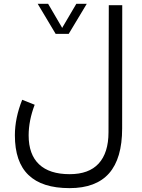

<svg xmlns="http://www.w3.org/2000/svg" viewBox="-20 -710 734 992"><path d="M267.5 -535H335L428.2 -690.2H374.3L304.3 -571.3L301.3 -565.7L298.2 -571.3L228.7 -690.2H174.8ZM159.2 -168.8 94.7 -194.5C69.5 -131.5 56.9 -70.5 56.9 -11.1C56.9 80.6 80.1 149.1 127 194C173.8 239.3 244.3 262 339.5 262C430.7 262 498.7 236.3 543.6 185.4C588.4 134.5 611.1 57.4 611.1 -46.3L611.6 -683.1H542.1L540.6 -26.7C540.6 44.3 523.4 98.2 489.7 135C455.9 171.8 406 189.9 340.1 189.9C270 189.9 217.6 172.8 181.9 139C146.1 105.3 128 55.4 128 -10.6C128 -61.5 138.5 -114.4 159.2 -168.8Z"/></svg>

Font: Vazir FD Light
Style: Regular
Weight: 300
Foundry: DejaVu fonts team - Redesigned by Saber Rastikerdar
Version: Version 21.10;October 20, 2019;FontCreator 12.0.0.2547 64-bi